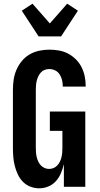

<svg xmlns="http://www.w3.org/2000/svg" viewBox="-20 -1012 540 1040"><path d="M192 8Q168 8 144.5 -1Q121 -10 104 -27.5Q87 -45 76.5 -67.5Q66 -90 60 -113.5Q54 -137 52 -161.5Q50 -186 50 -210V-525Q50 -553 54 -580.5Q58 -608 69 -633.5Q80 -659 98 -681Q116 -703 140 -717Q164 -731 191.5 -737Q219 -743 247 -743Q273 -743 299 -738.5Q325 -734 348 -722Q371 -710 390 -691.5Q409 -673 421 -649.5Q433 -626 438.5 -600.5Q444 -575 444 -549V-543H320V-546Q320 -562 316 -578.5Q312 -595 303 -609Q294 -623 279 -630.5Q264 -638 247 -638Q234 -638 222 -633.5Q210 -629 201.5 -619.5Q193 -610 187.5 -598.5Q182 -587 179 -575Q176 -563 175 -550Q174 -537 174 -525V-210Q174 -198 175 -185.5Q176 -173 179 -160.5Q182 -148 187.5 -136.5Q193 -125 201.5 -116Q210 -107 221.5 -102Q233 -97 246 -97Q259 -97 270.5 -102Q282 -107 290.5 -116Q299 -125 304.5 -136.5Q310 -148 313 -160.5Q316 -173 317 -185.5Q318 -198 318 -210V-303H250V-408H442V0H326V-123Q320 -98 310 -74Q300 -50 283 -31Q266 -12 242 -2Q218 8 192 8ZM189 -815 98 -954 156 -992 250 -885 344 -992 402 -954 311 -815Z"/></svg>

Font: Iosevka Extrabold
Style: Regular
Weight: 800
Monospace: yes
Designer: Belleve Invis
Foundry: Belleve Invis
Version: Version 32.5.0; ttfautohint (v1.8.4)